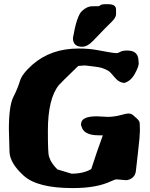

<svg xmlns="http://www.w3.org/2000/svg" viewBox="-20 -910 733 938"><path d="M381.3 -681.6Q336.4 -681.6 336.4 -724.1V-725.1Q355 -832.5 380.1 -856Q405.3 -879.4 430.2 -879.4Q455.1 -879.4 464.4 -879.9Q472.7 -889.2 491.2 -889.6H507.8Q546.9 -889.6 546.9 -863.8V-839.8Q546.9 -824.2 524.2 -802Q501.5 -779.8 491.9 -770Q482.4 -760.3 471.7 -749Q450.2 -727.1 433.1 -709Q406.7 -681.6 381.3 -681.6ZM395.5 -590.3Q374 -589.4 362.3 -587.9Q274.9 -503.4 267.1 -493.7Q213.9 -426.8 213.9 -272Q213.9 -160.6 219.2 -145.8Q224.6 -130.9 226.8 -126.5Q229 -122.1 232.2 -117.2Q235.4 -112.3 239.3 -106.4Q247.6 -95.2 260.3 -82.5L329.6 -61.5Q387.2 -61.5 425.8 -84Q452.6 -167.5 482.4 -249H461.4Q387.7 -249 377.9 -293.9L376 -295.9V-303.7Q376 -341.8 453.1 -341.8L507.8 -338.9Q541 -339.8 569.3 -347.7Q597.7 -355.5 606.4 -355.5Q615.2 -355.5 620.6 -353Q630.4 -349.1 640.1 -338.4Q662.1 -321.3 662.6 -308.1Q663.6 -287.1 663.6 -272Q663.6 -247.1 654.8 -171.4Q646 -95.7 643.8 -74.5Q641.6 -53.2 626.5 -41.5Q611.3 -29.8 595.2 -29.8H594.7L550.3 -33.7Q541.5 -33.7 522 -24.4Q452.1 8.8 337.9 8.8H333.5Q162.6 8.8 95.7 -51.8Q28.8 -112.3 26.4 -168L23.4 -279.3Q23.4 -393.1 45.4 -436.5Q67.4 -480 77.4 -514.4Q87.4 -548.8 139.2 -594.7Q229 -672.9 363.3 -672.9Q415.5 -672.9 455.3 -665.3Q495.1 -657.7 510.3 -655.3Q539.6 -650.4 548.3 -650.4Q557.1 -650.4 567.6 -656.7Q578.1 -663.1 601.1 -663.1H602.1Q652.3 -663.1 656.2 -619.6L657.7 -600.1Q657.7 -584 638.4 -549.1Q619.1 -514.2 587.9 -504.9Q560.5 -506.3 539.3 -533Q518.1 -559.6 507.8 -564.9Q497.6 -570.3 493.7 -572Q489.7 -573.7 485.1 -575.2Q480.5 -576.7 475.6 -578.6Q458.5 -583.5 395.5 -590.3Z"/></svg>

Font: Drukaatie burti
Style: Heavy
Weight: 800
Version: Version 0.14